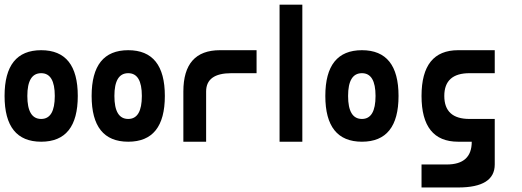

<svg xmlns="http://www.w3.org/2000/svg" viewBox="-20 -620 2284 840"><path d="M160.2 -400.4Q0 -400.4 0 -200.2Q0 0 160.2 0Q320.3 0 320.3 -200.2Q320.3 -400.4 160.2 -400.4ZM160.2 -299.8Q219.7 -299.8 219.7 -200.2Q219.7 -99.6 160.2 -99.6Q99.6 -99.6 99.6 -200.2Q99.6 -299.8 160.2 -299.8Z M541 -400.4Q380.9 -400.4 380.9 -200.2Q380.9 0 541 0Q701.2 0 701.2 -200.2Q701.2 -400.4 541 -400.4ZM541 -299.8Q600.6 -299.8 600.6 -200.2Q600.6 -99.6 541 -99.6Q480.5 -99.6 480.5 -200.2Q480.5 -299.8 541 -299.8Z M881.8 0Q857.4 0 782.2 0Q782.2 -54.7 782.2 -219.7Q782.2 -400.4 942.4 -400.4Q1102.5 -400.4 1102.5 -400.4Q1102.5 -367.2 1102.5 -299.8Q1102.5 -299.8 992.2 -299.8Q881.8 -299.8 881.8 -219.7Q881.8 -146.5 881.8 0Z M1203.1 -599.6Q1203.1 -450.2 1203.1 0Q1228.5 0 1302.7 0Q1302.7 -150.4 1302.7 -599.6Q1278.3 -599.6 1203.1 -599.6Z M1563.5 -400.4Q1403.3 -400.4 1403.3 -200.2Q1403.3 0 1563.5 0Q1723.6 0 1723.6 -200.2Q1723.6 -400.4 1563.5 -400.4ZM1563.5 -299.8Q1623 -299.8 1623 -200.2Q1623 -99.6 1563.5 -99.6Q1502.9 -99.6 1502.9 -200.2Q1502.9 -299.8 1563.5 -299.8Z M2144.5 -99.6Q2144.5 -99.6 2034.2 -99.6Q1923.8 -99.6 1923.8 -200.2Q1923.8 -299.8 2034.2 -299.8Q2144.5 -299.8 2144.5 -299.8Q2144.5 -333 2144.5 -400.4Q2144.5 -400.4 1984.4 -400.4Q1824.2 -400.4 1824.2 -200.2Q1824.2 0 1984.4 0Q2144.5 0 2144.5 0Q2144.5 -33.2 2144.5 -99.6ZM1824.2 99.6Q1824.2 125 1824.2 200.2Q1824.2 200.2 1984.4 200.2Q2144.5 200.2 2144.5 99.6Q2144.5 66.4 2144.5 0Q2119.1 0 2043.9 0Q2043.9 99.6 1934.6 99.6Q1824.2 99.6 1824.2 99.6Z"/></svg>

Font: Encounter VC
Style: Regular
Weight: 400
Designer: Silver Alicorn
Version: Version 1.0